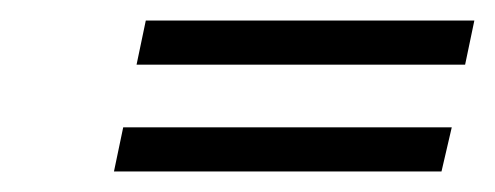

<svg xmlns="http://www.w3.org/2000/svg" viewBox="-20 -432 482 187"><path d="M113 -369H433L442 -412H122ZM91 -265H410L420 -308H100Z"/></svg>

Font: Advent Pro Light
Style: Italic
Weight: 300
Italic angle: -12°
Version: Version 3.000